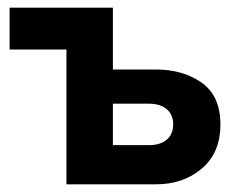

<svg xmlns="http://www.w3.org/2000/svg" viewBox="-20 -480 642 500"><path d="M153 -351H5V-460H274V-299H386Q457 -299 505.5 -264.5Q554 -230 554 -156Q554 -82 505.5 -41Q457 0 386 0H153ZM367 -210H274V-102H367Q398 -102 414.5 -116.5Q431 -131 431 -156Q431 -181 414.5 -195.5Q398 -210 367 -210Z"/></svg>

Font: Von Semi
Style: Regular
Weight: 600
Version: Version 4.000; ttfautohint (v1.8.4.7-5d5b)